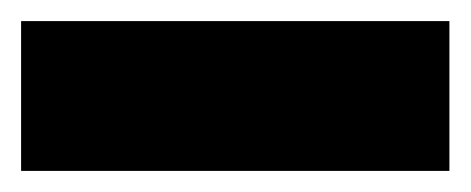

<svg xmlns="http://www.w3.org/2000/svg" viewBox="-20 31 446 182"><path d="M0 193V51H406V193Z"/></svg>

Font: Saira Thin Black
Style: Regular
Weight: 900
Version: Version 1.101